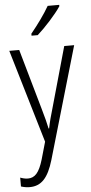

<svg xmlns="http://www.w3.org/2000/svg" viewBox="-65 -894 511 1079"><g transform="rotate(-5 190.5 -355.0)"><path d="M312 -850V-858H247C220 -811 182 -759 142 -710V-699H177C220 -737 283 -806 312 -850ZM10 -625 166 -99 138 -1C116 73 91 99 52 99C37 99 22 95 9 90V140C25 145 40 148 58 148C124 148 163 105 192 7L376 -625H320L224 -284C212 -244 202 -207 195 -171H192C186 -201 178 -231 163 -284L66 -625Z"/></g></svg>

Font: Noto Sans Telugu UI Condensed Light
Style: Regular
Weight: 300
Width: 3
Designer: Jelle Bosma - Monotype Design Team
Foundry: Monotype Imaging Inc.
Version: Version 2.005